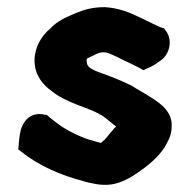

<svg xmlns="http://www.w3.org/2000/svg" viewBox="-20 -515 529 536"><path d="M31 -98 40 -91C89 -52 149 -26 214 -9H215L216 -8C234 -4 261 4 290 0C320 -4 347 -21 363 -32C390 -50 420 -74 439 -103C448 -119 457 -133 459 -155V-158C464 -201 428 -227 400 -244C382 -256 362 -266 347 -276L346 -277H345C329 -285 315 -291 300 -297C251 -317 222 -320 222 -344V-347C221 -351 222 -352 243 -361L244 -362C251 -365 258 -369 268 -369C281 -369 289 -364 307 -356C326 -346 347 -337 370 -325L380 -319L391 -324C406 -330 414 -336 424 -343C451 -358 465 -400 443 -429L438 -436C422 -440 420 -443 398 -453C363 -469 327 -492 272 -495H270C240 -495 214 -488 193 -479C168 -468 142 -459 119 -434C88 -408 73 -369 77 -335C80 -303 100 -278 124 -261C164 -228 225 -215 257 -197V-196H258C272 -190 290 -172 304 -162C303 -160 299 -157 297 -155L296 -153C286 -143 282 -135 272 -125C267 -121 263 -117 262 -116C252 -118 237 -123 223 -127C201 -135 176 -146 149 -164C134 -176 121 -184 111 -194L104 -195C62 -204 43 -172 38 -152C34 -136 33 -120 32 -109Z"/></svg>

Font: Hussar Pisanka
Style: Blk
Weight: 700
Designer: Robert Jablonski
Foundry: Cannot Into Space Fonts
Version: Version 1.070